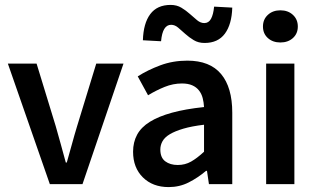

<svg xmlns="http://www.w3.org/2000/svg" viewBox="-20 -750 1293 782"><path d="M183 0 12 -491H129L207 -236Q217 -200 227.5 -163Q238 -126 248 -88H252Q263 -126 273 -163Q283 -200 294 -236L372 -491H483L316 0Z M667 12Q602 12 562 -27.5Q522 -67 522 -132Q522 -171 538.5 -201.5Q555 -232 590.5 -254Q626 -276 680.5 -291Q735 -306 811 -314Q810 -333 805.5 -350.5Q801 -368 790.5 -381.5Q780 -395 763 -402.5Q746 -410 721 -410Q685 -410 650.5 -396Q616 -382 583 -362L541 -439Q582 -465 633 -484Q684 -503 743 -503Q835 -503 880.5 -448.5Q926 -394 926 -291V0H831L823 -54H819Q786 -26 748.5 -7Q711 12 667 12ZM704 -78Q734 -78 758.5 -92Q783 -106 811 -132V-242Q761 -236 727 -226Q693 -216 672 -203.5Q651 -191 642 -175Q633 -159 633 -141Q633 -108 653 -93Q673 -78 704 -78ZM813 -575Q788 -575 769 -586.5Q750 -598 734.5 -612Q719 -626 705.5 -637.5Q692 -649 677 -649Q642 -649 636 -582L562 -586Q564 -655 592 -692.5Q620 -730 675 -730Q700 -730 719 -718.5Q738 -707 753.5 -693Q769 -679 783 -667.5Q797 -656 812 -656Q830 -656 839.5 -673.5Q849 -691 852 -723L926 -719Q924 -651 896 -613Q868 -575 813 -575Z M1064 0V-491H1179V0ZM1122 -577Q1091 -577 1071 -595Q1051 -613 1051 -642Q1051 -671 1071 -689.5Q1091 -708 1122 -708Q1153 -708 1173 -689.5Q1193 -671 1193 -642Q1193 -613 1173 -595Q1153 -577 1122 -577Z"/></svg>

Font: Processing Sans Pro Semibold
Style: Regular
Weight: 600
Designer: Paul D. Hunt
Foundry: Adobe Systems Incorporated
Version: Version 2.020;PS 2.000;hotconv 1.0.86;makeotf.lib2.5.63406